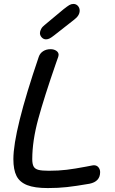

<svg xmlns="http://www.w3.org/2000/svg" viewBox="-20 -954 584 976"><path d="M48 -145Q48 -287 177 -665Q183 -683 199 -693.5Q215 -704 237 -704Q254 -704 266 -696Q278 -688 278 -675Q278 -673 276 -665L265 -634Q205 -461 174.5 -349.5Q144 -238 144 -145Q144 -120 151 -107.5Q158 -95 175.5 -90.5Q193 -86 228 -86Q278 -86 319 -91Q360 -96 418 -107L449 -113Q452 -114 457 -114Q472 -114 480.5 -103.5Q489 -93 489 -79Q489 -31 435 -20Q366 -8 320.5 -3Q275 2 223 2Q156 2 118 -13Q80 -28 64 -59.5Q48 -91 48 -145ZM183 -786Q183 -795 189 -806.5Q195 -818 207 -827L303 -907Q322 -922 332 -928Q342 -934 353 -934Q367 -934 376 -924Q385 -914 385 -900Q385 -875 357 -854L255 -774Q241 -763 232 -758.5Q223 -754 214 -754Q201 -754 192 -764Q183 -774 183 -786Z"/></svg>

Font: Mali Medium
Style: Italic
Weight: 500
Italic angle: -10°
Version: Version 1.000; ttfautohint (v1.6)